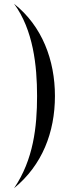

<svg xmlns="http://www.w3.org/2000/svg" viewBox="-20 -755 392 1010"><path d="M54 235C202 114 269 -59 269 -250C269 -438 202 -618 54 -735C155 -598 175 -409 175 -250C175 -88 156 85 54 235Z"/></svg>

Font: KpMath
Style: SansBold
Weight: 700
Version: Version 0.66